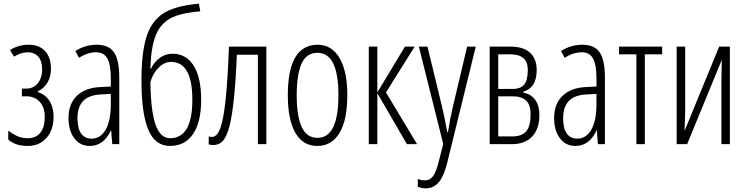

<svg xmlns="http://www.w3.org/2000/svg" viewBox="-20 -783 4056 1043"><path d="M126 -301.8Q147.9 -301.8 167.5 -314.5Q186.5 -327.1 197.8 -350.6Q209 -374.5 209 -405.8Q209 -451.7 187.5 -475.6Q166 -499 130.9 -499Q93.3 -499 56.2 -475.1L34.2 -511.2Q80.6 -540 136.2 -540Q193.4 -540 225.1 -505.4Q256.8 -470.7 256.8 -408.2Q256.8 -364.3 236.3 -332Q215.3 -299.3 185.1 -287.1V-283.2Q227.1 -269 248.5 -235.4Q271 -200.2 271 -148.9Q271 -76.7 231.9 -33.2Q193.4 9.8 130.9 9.8Q62.5 9.8 24.9 -24.9V-73.2Q44.9 -57.6 70.8 -44.9Q97.2 -32.2 130.9 -32.2Q175.3 -32.2 199.2 -62Q223.1 -91.8 223.1 -148.9Q223.1 -199.7 196.3 -229.5Q168.9 -259.8 123 -259.8H99.1V-301.8Z M477.1 -29.8Q526.4 -29.8 554.2 -79.1Q582 -127.9 582 -217.8V-272.9L526.9 -270Q461.9 -266.1 432.1 -234.9Q400.9 -202.1 400.9 -141.1Q400.9 -84 421.4 -56.6Q441.9 -29.8 477.1 -29.8ZM589.8 0 584 -74.2H582Q543.9 9.8 466.8 9.8Q415.5 9.8 383.8 -31.7Q352.1 -73.2 352.1 -142.1Q352.1 -218.3 397.5 -262.2Q443.4 -306.6 524.9 -310.1L582 -313V-356.9Q582 -430.7 563.5 -464.8Q544.9 -499 502 -499Q456.5 -499 409.2 -469.2L389.2 -505.9Q443.8 -540 504.9 -540Q570.8 -540 599.1 -499Q627.9 -457.5 627.9 -360.8V0Z M748.5 -347.2Q748.5 -495.6 775.4 -582Q801.8 -667 865.2 -709Q928.2 -751 1060.5 -763.2L1067.9 -721.2Q959.5 -712.9 905.3 -683.1Q850.6 -652.8 826.2 -591.3Q800.3 -526.9 796.9 -411.1H800.8Q818.8 -448.7 850.1 -470.2Q880.4 -491.2 917 -491.2Q990.7 -491.2 1031.7 -426.8Q1072.8 -362.3 1072.8 -241.2Q1072.8 -121.1 1029.3 -55.7Q985.8 9.8 902.8 9.8Q822.8 9.8 785.6 -78.1Q748.5 -165.5 748.5 -347.2ZM796.9 -336.9Q799.3 -180.2 824.7 -106.4Q850.6 -32.2 903.8 -32.2Q1024.9 -32.2 1024.9 -241.2Q1024.9 -446.8 908.7 -446.8Q873 -446.8 841.8 -415.5Q810.5 -384.8 796.9 -336.9Z M1266.6 -485.8Q1261.7 -357.9 1251.5 -254.9Q1241.7 -159.2 1228 -103Q1213.9 -46.4 1193.8 -21Q1173.3 4.9 1135.7 4.9Q1124.5 4.9 1113.8 1V-42Q1119.6 -39.1 1130.9 -39.1Q1159.7 -39.1 1177.2 -87.9Q1194.3 -136.2 1205.6 -241.2Q1217.3 -353 1223.6 -529.8H1426.8V0H1380.9V-485.8Z M1591.8 -266.1Q1591.8 -151.9 1619.1 -92.8Q1646 -34.2 1704.6 -34.2Q1818.4 -34.2 1818.4 -266.1Q1818.4 -496.1 1704.6 -496.1Q1645 -496.1 1618.7 -438.5Q1591.8 -379.4 1591.8 -266.1ZM1866.7 -266.1Q1866.7 -131.8 1824.7 -61.5Q1782.2 9.8 1703.6 9.8Q1625.5 9.8 1584.5 -61.5Q1543.5 -132.8 1543.5 -266.1Q1543.5 -540 1705.6 -540Q1781.7 -540 1824.2 -468.3Q1866.7 -396.5 1866.7 -266.1Z M2179.7 -529.8H2232.4L2076.7 -280.8L2245.6 0H2190.4L2029.8 -276.9V0H1983.4V-529.8H2029.8V-280.8Z M2387.7 -1 2255.4 -529.8H2302.2L2382.3 -199.2Q2397 -136.2 2409.7 -64.9H2413.6Q2423.8 -134.8 2439.5 -200.2L2517.6 -529.8H2564.5L2409.7 100.1Q2392.6 170.4 2365.2 205.1Q2337.4 240.2 2291.5 240.2Q2273.4 240.2 2249.5 231.9V189.9Q2270 196.8 2287.6 196.8Q2316.9 196.8 2334 171.9Q2351.1 146.5 2364.3 90.8Z M2847.2 -402.8Q2847.2 -487.8 2753.4 -487.8H2686.5V-299.8H2763.2Q2809.1 -299.8 2828.1 -324.2Q2847.2 -348.6 2847.2 -402.8ZM2862.3 -160.2Q2862.3 -214.4 2837.9 -236.8Q2812.5 -259.8 2765.1 -259.8H2686.5V-42H2763.2Q2814.9 -42 2838.9 -70.3Q2862.3 -98.1 2862.3 -160.2ZM2895.5 -402.8Q2895.5 -355 2877.9 -325.7Q2860.4 -296.9 2822.3 -284.2V-279.8Q2864.7 -272.5 2887.7 -240.2Q2910.2 -208.5 2910.2 -159.2Q2910.2 -83.5 2871.6 -42Q2832.5 0 2762.2 0H2640.1V-529.8H2752.4Q2822.8 -529.8 2858.9 -497.1Q2895.5 -463.9 2895.5 -402.8Z M3115.2 -29.8Q3164.6 -29.8 3192.4 -79.1Q3220.2 -127.9 3220.2 -217.8V-272.9L3165 -270Q3100.1 -266.1 3070.3 -234.9Q3039.1 -202.1 3039.1 -141.1Q3039.1 -84 3059.6 -56.6Q3080.1 -29.8 3115.2 -29.8ZM3228 0 3222.2 -74.2H3220.2Q3182.1 9.8 3105 9.8Q3053.7 9.8 3022 -31.7Q2990.2 -73.2 2990.2 -142.1Q2990.2 -218.3 3035.6 -262.2Q3081.5 -306.6 3163.1 -310.1L3220.2 -313V-356.9Q3220.2 -430.7 3201.7 -464.8Q3183.1 -499 3140.1 -499Q3094.7 -499 3047.4 -469.2L3027.3 -505.9Q3082 -540 3143.1 -540Q3209 -540 3237.3 -499Q3266.1 -457.5 3266.1 -360.8V0Z M3577.1 -529.8V-487.8H3482.9V0H3437V-487.8H3342.8V-529.8Z M3702.1 -529.8V-171.9L3698.7 -71.8L3886.7 -529.8H3944.8V0H3898.9V-342.8L3900.9 -458L3712.9 0H3655.8V-529.8Z"/></svg>

Font: Germano
Style: Regular
Weight: 300
Width: 3
Foundry: Ascender Corporation
Version: Version 1.10; ttfautohint (v1.5)